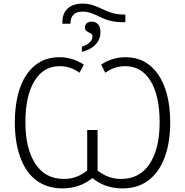

<svg xmlns="http://www.w3.org/2000/svg" viewBox="-20 -1044 1034 1074"><path d="M329.1 -911.1H374C374 -956.5 396.5 -979 441.9 -979C478.5 -979 506.8 -964.8 539.6 -949.2C572.3 -933.1 610.4 -919.9 665 -919.9H681.2V-962.9H667C572.3 -962.9 531.2 -1023.9 441.9 -1023.9C370.1 -1023.9 329.1 -985.4 329.1 -920.9ZM438 -753.9C507.8 -771.5 542 -813 542 -865.2C542 -902.3 522.5 -922.9 493.2 -922.9C470.2 -922.9 455.1 -910.6 455.1 -891.1C455.1 -880.4 458.5 -873 465.8 -869.1C472.7 -864.7 479.5 -860.8 486.8 -857.4C493.7 -854 497.1 -847.7 497.1 -838.9C497.1 -817.9 477.5 -794.9 438 -783.2ZM330.1 9.8C397.9 9.8 452.6 -12.2 497.1 -47.9C540.5 -12.2 595.2 9.8 665 9.8C723.6 9.8 772.9 -5.9 812.5 -36.6C892.1 -98.6 932.1 -211.9 932.1 -359.9C932.1 -588.4 835 -724.1 684.1 -724.1C631.8 -724.1 583.5 -709 545.9 -682.1L568.8 -637.2C602.5 -661.6 639.6 -673.8 681.2 -673.8C741.7 -673.8 789.1 -646 822.8 -590.3C856.4 -534.7 873 -458 873 -359.9C873 -261.7 854.5 -184.6 817.4 -127.9C779.8 -71.3 726.6 -43 657.2 -43C606.4 -43 563.5 -60.5 525.9 -89.8V-316.9H467.8V-89.8C429.2 -60.5 390.1 -43 337.9 -43C268.1 -43 214.4 -71.3 177.7 -127.9C140.6 -184.6 122.1 -261.7 122.1 -359.9C122.1 -458 138.7 -534.7 172.4 -590.3C205.6 -646 252.9 -673.8 314 -673.8C354 -673.8 391.1 -661.6 424.8 -637.2L449.2 -682.1C410.2 -709 361.8 -724.1 311 -724.1C157.2 -724.1 63 -588.4 63 -359.9C63 -286.1 72.8 -221.2 92.8 -166C131.8 -55.2 211.4 9.8 330.1 9.8Z"/></svg>

Font: Noto Reveo Sans
Style: Regular
Weight: 300
Designer: Monotype Design Team
Foundry: Monotype Imaging Inc.
Version: Version 2.007